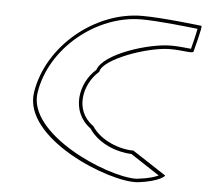

<svg xmlns="http://www.w3.org/2000/svg" viewBox="-51 -764 871 808"><g transform="rotate(5 385.0 -360.0)"><path d="M92 -350C62 -152 442 0 560 -11C652 -22 678 -50 671 -50L530 -142C474 -142 392 -170 353 -230C267 -290 293 -404 358 -460C366 -514 553 -581 647 -581C703 -581 744 -569 746 -580C748 -590 776 -690 769 -690C769 -690 607 -710 518 -710C320 -710 123 -549 92 -350ZM107 -350C136 -540 326 -695 516 -695C589 -695 718 -680 754 -676C750 -652 739 -609 734 -590C718 -591 686 -596 649 -596C556 -596 368 -537 345 -467C275 -406 253 -284 342 -219C384 -156 464 -129 523 -127L645 -47C628 -39 603 -31 560 -26C557 -26 554 -25 550 -25C422 -25 80 -175 107 -350Z"/></g></svg>

Font: Ampere
Style: OuLnIta
Weight: 400
Version: Version 1